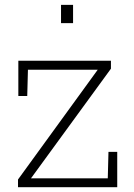

<svg xmlns="http://www.w3.org/2000/svg" viewBox="-20 -782 561 802"><path d="M55.2 0V-32.2L388.2 -490.7H96.7L93.8 -380.9H56.6V-528.3H443.4V-495.1L109.4 -37.1H430.2L433.1 -147.5H469.7V0ZM234.9 -685.5V-761.7H285.2V-685.5Z"/></svg>

Font: Roboto Slab ExtraLight
Style: Regular
Weight: 250
Designer: Google
Version: Version 2.000; ttfautohint (v1.8.1.43-b0c9)